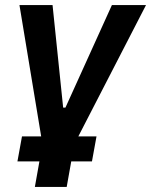

<svg xmlns="http://www.w3.org/2000/svg" viewBox="-20 -540 598 760"><path d="M143 0H67L49 99H136L118 200H244L262 99H344L362 0H290L558 -520H423L239 -114H230L188 -520H57Z"/></svg>

Font: Fixel Text 20240404 SemiBold
Style: Italic
Weight: 600
Width: 4
Italic angle: -10°
Designer: AlfaBravo + MacPaw
Foundry: Kyrylo Tkachov, Marchela Mozhyna, Serhii Makarenko, Maria Weinstein, Zakhar Kryvoshyya
Version: Version 1.211;Glyphs 3.2 (3225)